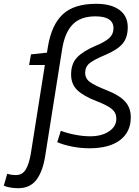

<svg xmlns="http://www.w3.org/2000/svg" viewBox="-122 -770 730 1010"><path d="M40 39 114 -428H31L41 -484L125 -493L130 -524Q149 -639 208 -694.5Q267 -750 384 -750Q462 -750 506 -718Q550 -686 550 -627Q550 -573 523.5 -541Q497 -509 434 -482Q374 -457 350 -438Q326 -419 326 -387Q326 -357 351 -338.5Q376 -320 440 -295Q506 -269 536 -236Q566 -203 566 -153Q566 -76 509.5 -33Q453 10 348 10Q304 10 259.5 1.5Q215 -7 179 -22L198 -82Q232 -69 274 -61Q316 -53 352 -53Q413 -53 451.5 -79Q490 -105 490 -145Q490 -177 466.5 -196.5Q443 -216 386 -238Q318 -264 285 -295.5Q252 -327 252 -378Q252 -435 283.5 -468Q315 -501 381 -529Q434 -551 454.5 -571.5Q475 -592 475 -621Q475 -684 380 -684Q302 -684 260.5 -641.5Q219 -599 205 -512L116 49Q103 132 69.5 176Q36 220 -26 220Q-45 220 -65 217Q-85 214 -102 207L-84 144Q-71 148 -60 149.5Q-49 151 -39 151Q-4 151 13.5 121.5Q31 92 40 39Z"/></svg>

Font: Georama
Style: Italic
Weight: 400
Italic angle: -9°
Designer: Jean-Baptiste Levee
Foundry: Production Type
Version: Version 1.000